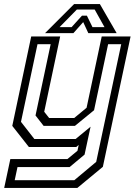

<svg xmlns="http://www.w3.org/2000/svg" viewBox="-40 -718 685 938"><path d="M101 0 20 -103 112.5 -540H254L176 -172L200 -141.5H322.5L383 -191.5L457 -540H598L462.5 97L338 200H-19.5L10.5 59H289.5L338.5 18.5L344.5 -10L332.5 0ZM31.8 162.5H322.8L430 72.8L552.2 -502H488.2L419.5 -179.5L326.2 -103.2H173L133.5 -153.8L207.5 -502H143.2L62.5 -122.8L127.8 -39H329.5L402.5 -99L373.2 37.2L300.2 98.2H45.5ZM322 -698H448L530 -556H391.5L366.5 -610L318.5 -556H180ZM335.5 -671.5 251 -585.5H309.8L360.5 -641.5H384.5L411.8 -585.5H470.5L422.5 -671.5Z"/></svg>

Font: Tourney Thin
Style: Italic
Weight: 100
Italic angle: -12°
Designer: Tyler Finck
Foundry: Etcetera Type Co
Version: Version 1.015